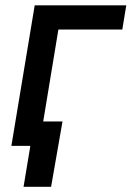

<svg xmlns="http://www.w3.org/2000/svg" viewBox="-20 -556 501 732"><path d="M461.4 -535.6 446.3 -443.4H202.6L129.4 0H23.4L112.3 -535.6ZM69.8 156.2 95.7 0H57.6L72.8 -92.8H218.3L174.8 156.2Z"/></svg>

Font: Inter 20pt Medium
Style: Italic
Weight: 500
Italic angle: -9.3988°
Version: Version 4.001;git-66647c0bb